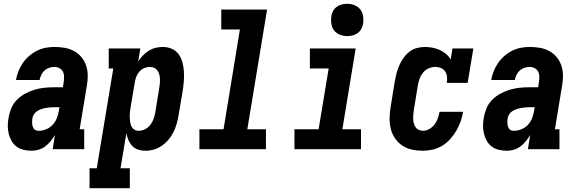

<svg xmlns="http://www.w3.org/2000/svg" viewBox="-20 -785 3040 1010"><path d="M146 8Q125 8 104 3Q83 -2 67 -14Q51 -26 41 -43.5Q31 -61 26 -81Q21 -101 21 -122.5Q21 -144 25 -166Q29 -191 39.5 -216Q50 -241 69.5 -260.5Q89 -280 113.5 -293Q138 -306 163.5 -313.5Q189 -321 215 -323.5Q241 -326 266 -326H311L315 -353Q317 -367 317 -381.5Q317 -396 311 -408Q305 -420 292.5 -426.5Q280 -433 266 -433Q253 -433 239 -428.5Q225 -424 214 -414Q203 -404 197 -391Q191 -378 188 -364H64Q68 -388 77 -410.5Q86 -433 100 -453.5Q114 -474 133 -490.5Q152 -507 174 -518Q196 -529 219.5 -533.5Q243 -538 266 -538Q293 -538 319.5 -533.5Q346 -529 368.5 -517Q391 -505 407.5 -485.5Q424 -466 432.5 -441.5Q441 -417 441.5 -390Q442 -363 437 -335L399 -105H423V0H257L269 -75Q259 -58 246.5 -42.5Q234 -27 218 -15Q202 -3 183 2.5Q164 8 146 8Q146 8 146 8Q146 8 146 8ZM185 -97Q204 -97 224 -105.5Q244 -114 258 -129.5Q272 -145 279.5 -164.5Q287 -184 290 -204L293 -221H266Q255 -221 243.5 -220Q232 -219 220.5 -217Q209 -215 197.5 -211Q186 -207 175.5 -200.5Q165 -194 158.5 -183.5Q152 -173 150 -161Q149 -154 149 -146.5Q149 -139 149.5 -132Q150 -125 152.5 -118.5Q155 -112 159 -106.5Q163 -101 170 -99Q177 -97 185 -97Z M451 205V100H489L576 -425H552V-530H718L707 -462Q718 -479 732 -493.5Q746 -508 763 -518.5Q780 -529 799 -533.5Q818 -538 837 -538Q862 -538 884.5 -528Q907 -518 920.5 -498.5Q934 -479 940 -455.5Q946 -432 947.5 -407.5Q949 -383 947 -357.5Q945 -332 941 -307L919 -177Q915 -154 909 -132.5Q903 -111 892.5 -90Q882 -69 866.5 -50.5Q851 -32 831.5 -18.5Q812 -5 790 1.5Q768 8 745 8Q725 8 706.5 2Q688 -4 675.5 -17.5Q663 -31 655.5 -48.5Q648 -66 645 -85L614 100H663V205ZM709 -97Q727 -97 743.5 -105.5Q760 -114 771 -128.5Q782 -143 788 -160Q794 -177 797 -194L818 -324Q820 -336 821 -348Q822 -360 821.5 -371.5Q821 -383 817.5 -394.5Q814 -406 807.5 -415Q801 -424 790.5 -428.5Q780 -433 768 -433Q753 -433 738 -426.5Q723 -420 712.5 -407.5Q702 -395 696.5 -380.5Q691 -366 689 -351L667 -221Q665 -208 663.5 -195Q662 -182 662.5 -169.5Q663 -157 664.5 -144.5Q666 -132 671 -121Q676 -110 686.5 -103.5Q697 -97 709 -97Z M1029 0V-105H1156L1242 -630H1144V-735H1385L1281 -105H1379V0Z M1529 0V-105H1656L1709 -425H1610V-530H1851L1781 -105H1879V0ZM1806 -595Q1786 -595 1767.5 -602.5Q1749 -610 1737.5 -625Q1726 -640 1723 -660Q1720 -680 1723 -701Q1725 -715 1732.5 -728Q1740 -741 1752 -749.5Q1764 -758 1778 -761.5Q1792 -765 1806 -765Q1827 -765 1845.5 -757.5Q1864 -750 1875.5 -735Q1887 -720 1890 -700Q1893 -680 1890 -659Q1887 -645 1880 -632Q1873 -619 1861 -610.5Q1849 -602 1834.5 -598.5Q1820 -595 1806 -595Z M2205 8Q2175 8 2147 2Q2119 -4 2096 -19.5Q2073 -35 2057.5 -58Q2042 -81 2035.5 -108Q2029 -135 2029.5 -164.5Q2030 -194 2035 -223L2056 -353Q2060 -375 2065 -396Q2070 -417 2079 -438Q2088 -459 2101 -478Q2114 -497 2132 -511.5Q2150 -526 2172 -532Q2194 -538 2215 -538Q2235 -538 2255.5 -534Q2276 -530 2293.5 -522Q2311 -514 2326 -501.5Q2341 -489 2351 -472L2360 -530H2470L2440 -349H2330Q2333 -365 2331.5 -380.5Q2330 -396 2322 -408.5Q2314 -421 2300 -427Q2286 -433 2270 -433Q2252 -433 2235 -425.5Q2218 -418 2206 -403.5Q2194 -389 2187.5 -371.5Q2181 -354 2178 -336L2157 -206Q2155 -194 2154 -182.5Q2153 -171 2153.5 -159Q2154 -147 2157 -136Q2160 -125 2166 -116Q2172 -107 2182.5 -102Q2193 -97 2205 -97Q2222 -97 2238.5 -106.5Q2255 -116 2266 -130.5Q2277 -145 2283 -162Q2289 -179 2292 -197H2416Q2412 -171 2403 -146Q2394 -121 2380.5 -97.5Q2367 -74 2348 -53Q2329 -32 2305.5 -18Q2282 -4 2256 2Q2230 8 2205 8Z M2646 8Q2625 8 2604 3Q2583 -2 2567 -14Q2551 -26 2541 -43.5Q2531 -61 2526 -81Q2521 -101 2521 -122.5Q2521 -144 2525 -166Q2529 -191 2539.5 -216Q2550 -241 2569.5 -260.5Q2589 -280 2613.5 -293Q2638 -306 2663.5 -313.5Q2689 -321 2715 -323.5Q2741 -326 2766 -326H2811L2815 -353Q2817 -367 2817 -381.5Q2817 -396 2811 -408Q2805 -420 2792.5 -426.5Q2780 -433 2766 -433Q2753 -433 2739 -428.5Q2725 -424 2714 -414Q2703 -404 2697 -391Q2691 -378 2688 -364H2564Q2568 -388 2577 -410.5Q2586 -433 2600 -453.5Q2614 -474 2633 -490.5Q2652 -507 2674 -518Q2696 -529 2719.5 -533.5Q2743 -538 2766 -538Q2793 -538 2819.5 -533.5Q2846 -529 2868.5 -517Q2891 -505 2907.5 -485.5Q2924 -466 2932.5 -441.5Q2941 -417 2941.5 -390Q2942 -363 2937 -335L2899 -105H2923V0H2757L2769 -75Q2759 -58 2746.5 -42.5Q2734 -27 2718 -15Q2702 -3 2683 2.5Q2664 8 2646 8Q2646 8 2646 8Q2646 8 2646 8ZM2685 -97Q2704 -97 2724 -105.5Q2744 -114 2758 -129.5Q2772 -145 2779.5 -164.5Q2787 -184 2790 -204L2793 -221H2766Q2755 -221 2743.5 -220Q2732 -219 2720.5 -217Q2709 -215 2697.5 -211Q2686 -207 2675.5 -200.5Q2665 -194 2658.5 -183.5Q2652 -173 2650 -161Q2649 -154 2649 -146.5Q2649 -139 2649.5 -132Q2650 -125 2652.5 -118.5Q2655 -112 2659 -106.5Q2663 -101 2670 -99Q2677 -97 2685 -97Z"/></svg>

Font: Iosevka Curly Slab XBdObl
Style: Regular
Weight: 800
Italic angle: -9°
Monospace: yes
Designer: Belleve Invis
Foundry: Belleve Invis
Version: Version 11.1.0; ttfautohint (v1.8.3)